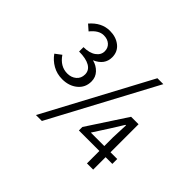

<svg xmlns="http://www.w3.org/2000/svg" viewBox="-150 -1016 1300 1300"><g transform="rotate(45 500.0 -366.0)"><path d="M155.3 -639.6 115.2 -674.8Q175.8 -745.1 254.9 -745.1Q313.5 -745.1 353 -713.9Q392.6 -682.6 392.6 -628.9Q392.6 -556.6 314.5 -522.5Q354.5 -512.7 381.8 -483.9Q409.2 -455.1 409.2 -414.1Q409.2 -355.5 365.7 -319.8Q322.3 -284.2 257.8 -284.2Q207 -284.2 165.5 -307.6Q124 -331.1 97.7 -369.1L141.6 -402.3Q186.5 -335.9 254.9 -335.9Q293 -335.9 318.8 -357.9Q344.7 -379.9 344.7 -417Q344.7 -456.1 308.6 -477.1Q272.5 -498 206.1 -498V-540Q262.7 -540 295.4 -563.5Q328.1 -586.9 328.1 -622.1Q328.1 -654.3 305.7 -674.3Q283.2 -694.3 247.1 -694.3Q199.2 -694.3 155.3 -639.6ZM709 -745.1H765.6L360.4 12.7H303.7ZM650.4 -166H779.3V-249L784.2 -369.1H779.3L722.7 -278.3ZM903.3 -166V-119.1H838.9V0H779.3V-119.1H583V-152.3L767.6 -434.6H838.9V-166Z"/></g></svg>

Font: GenEi Gothic M SemiLight
Style: Regular
Weight: 350
Designer: o_tamon (Modified); [Source Han Sans]
Ryoko NISHIZUKA  (kana & ideographs); Paul D. Hunt (Latin, Greek & Cyrillic); Wenl
Version: Version 1.1a;Original Version 1.004